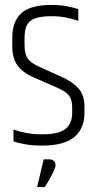

<svg xmlns="http://www.w3.org/2000/svg" viewBox="-20 -588 394 782"><path d="M30 -435Q30 -500 66.5 -534Q103 -568 191 -568Q222 -568 250 -563Q278 -558 299 -551V-503Q276 -511 249 -516.5Q222 -522 191 -522Q145 -522 121 -512.5Q97 -503 88.5 -483.5Q80 -464 80 -435V-405Q80 -366 94.5 -347.5Q109 -329 144 -314L231 -275Q274 -256 299 -228.5Q324 -201 324 -155V-128Q324 -64 282 -29.5Q240 5 152 5Q114 5 85 0Q56 -5 35 -12V-60Q58 -52 87 -46.5Q116 -41 152 -41Q222 -41 248 -64Q274 -87 274 -128V-151Q274 -182 261 -199Q248 -216 208 -233L117 -273Q74 -291 52 -320.5Q30 -350 30 -399ZM158 61H181Q191 61 198.5 66.5Q206 72 206 85Q206 94 197.5 111.5Q189 129 179 146.5Q169 164 162 174H131Z"/></svg>

Font: Khand Variable Light
Style: Regular
Weight: 300
Designer: Satya Rajpurohit
Foundry: Indian Type Foundry
Version: Version 3.000